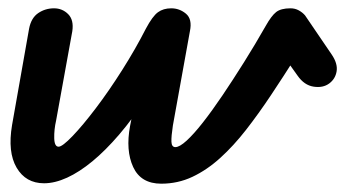

<svg xmlns="http://www.w3.org/2000/svg" viewBox="-20 -436 830 462"><path d="M368 6Q319 6 300.5 -34Q282 -74 293 -133L329 -316L392 -416Q412 -416 427.5 -403Q443 -390 437 -361L396 -134Q392 -108 392.5 -95Q393 -82 402 -82Q412 -82 429 -97.5Q446 -113 468 -141Q490 -169 515 -206Q540 -243 567 -286Q594 -329 619 -373Q633 -398 644.5 -407Q656 -416 679 -416Q690 -416 699 -411Q708 -406 714 -399L693 -301Q662 -252 632 -207Q602 -162 572 -123.5Q542 -85 510 -56Q478 -27 443 -10.5Q408 6 368 6ZM86 5Q42 5 20 -32.5Q-2 -70 9 -135L50 -367Q55 -393 72 -404.5Q89 -416 110 -416Q130 -416 144 -402Q158 -388 154 -361L115 -146Q110 -124 110.5 -103.5Q111 -83 121 -83Q130 -83 154.5 -108.5Q179 -134 210.5 -175.5Q242 -217 274 -267.5Q306 -318 331 -367Q347 -397 360 -406.5Q373 -416 392 -416L399 -317Q367 -254 333.5 -202.5Q300 -151 267 -112.5Q234 -74 202.5 -48Q171 -22 141.5 -8.5Q112 5 86 5ZM772 -235Q757 -224 734.5 -227.5Q712 -231 696 -254L636 -338L714 -399L778 -305Q793 -283 790 -264.5Q787 -246 772 -235Z"/></svg>

Font: Edu QLD Beginner SemiBold
Style: Regular
Weight: 600
Designer: Tina and Corey Anderson
Foundry: Google for Education
Version: Version 1.003